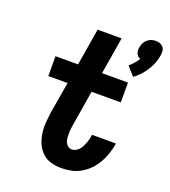

<svg xmlns="http://www.w3.org/2000/svg" viewBox="-143 -888 886 1001"><g transform="rotate(20 300.0 -388.0)"><path d="M502 -567 459 -615Q472 -626 484 -639.5Q496 -653 505 -668Q505 -668 505 -668Q505 -668 505 -668Q497 -671 491 -676.5Q485 -682 482 -689.5Q479 -697 478.5 -706Q478 -715 480 -724Q482 -736 487.5 -747.5Q493 -759 503 -767.5Q513 -776 525 -780Q537 -784 549 -784Q562 -784 573 -780Q584 -776 591 -767.5Q598 -759 599.5 -747.5Q601 -736 599 -724Q596 -701 587.5 -679Q579 -657 566.5 -637Q554 -617 537.5 -599Q521 -581 502 -567ZM312 8Q282 8 254 0Q226 -8 206 -27Q186 -46 174.5 -71.5Q163 -97 158.5 -126Q154 -155 156 -184.5Q158 -214 162 -244L192 -420H85V-530H210L244 -735H377L343 -530H487V-420H325L293 -226Q291 -213 289.5 -201Q288 -189 288 -176Q288 -163 289 -151Q290 -139 294.5 -128Q299 -117 308.5 -109.5Q318 -102 330 -102Q341 -102 351.5 -107.5Q362 -113 370 -122Q378 -131 383 -141.5Q388 -152 392 -162Q396 -172 399 -183Q402 -194 403 -205Q404 -206 404 -207.5Q404 -209 404 -210H536Q536 -208 535.5 -205Q535 -202 535 -200Q530 -173 521 -147Q512 -121 497.5 -96.5Q483 -72 463 -51.5Q443 -31 418 -17Q393 -3 366 2.5Q339 8 312 8Z"/></g></svg>

Font: Iosevka Curly Slab XBdExObl
Style: Regular
Weight: 800
Width: 7
Italic angle: -9°
Monospace: yes
Designer: Belleve Invis
Foundry: Belleve Invis
Version: Version 11.1.0; ttfautohint (v1.8.3)